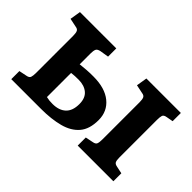

<svg xmlns="http://www.w3.org/2000/svg" viewBox="-84 -768 1024 1024"><g transform="rotate(45 428.0 -256.0)"><path d="M45 0V-61L89 -70Q107 -73 111 -84Q115 -95 115 -118V-397Q115 -419 110 -429Q105 -439 89 -441L41 -451L51 -512H325V-450L276 -442Q256 -438 251.5 -427Q247 -416 247 -395V-314Q275 -317 295 -318.5Q315 -320 345 -320Q432 -320 480.5 -280.5Q529 -241 529 -175Q529 -107 496.5 -69Q464 -31 405.5 -15.5Q347 0 270 0ZM546 0V-61L590 -70Q608 -73 612 -84Q616 -95 616 -118V-397Q616 -419 611 -429Q606 -439 590 -441L542 -451L552 -512H812V-450L774 -443Q755 -440 751.5 -428.5Q748 -417 748 -396V-112Q748 -91 752.5 -81.5Q757 -72 773 -69L815 -60V0ZM294 -62Q342 -62 369 -87Q396 -112 396 -163Q396 -208 370 -230Q344 -252 301 -252Q284 -252 273.5 -251.5Q263 -251 247 -249V-67Q260 -64 270 -63Q280 -62 294 -62Z"/></g></svg>

Font: Literata 12pt SemiBold
Style: Regular
Weight: 600
Designer: Latin by Veronika Burian and Jose Scaglione. Greek by Irene Vlachou. Cyrillic by Vera Evstafieva.
Foundry: TypeTogether
Version: Version 3.002